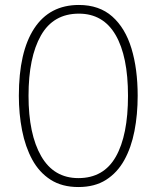

<svg xmlns="http://www.w3.org/2000/svg" viewBox="-20 -744 631 774"><path d="M535 -358Q535 -282 522 -215.5Q509 -149 481 -98.5Q453 -48 407.5 -19Q362 10 296 10Q230 10 184 -19.5Q138 -49 110 -100.5Q82 -152 69 -218.5Q56 -285 56 -358Q56 -535 118 -629.5Q180 -724 298 -724Q380 -724 432.5 -677.5Q485 -631 510 -548.5Q535 -466 535 -358ZM95 -358Q95 -203 146 -114.5Q197 -26 296 -26Q398 -26 447 -112.5Q496 -199 496 -358Q496 -517 446 -603Q396 -689 298 -689Q195 -689 145 -601Q95 -513 95 -358Z"/></svg>

Font: Noto Sans Telugu Condensed ExtraLight
Style: Regular
Weight: 200
Width: 3
Designer: Jelle Bosma - Monotype Design Team
Foundry: Monotype Imaging Inc.
Version: Version 2.005; ttfautohint (v1.8.4.7-5d5b)